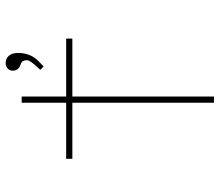

<svg xmlns="http://www.w3.org/2000/svg" viewBox="-69 -711 780 682"><g transform="rotate(-90 321.0 -370.0)"><path d="M297 0V-683H319V0ZM98 -503V-525H525V-503ZM426 -605 414 -617Q419 -622 427 -631Q435 -640 441.5 -649Q448 -658 448 -664Q448 -675 444 -680Q440 -685 430 -688Q421 -691 416 -698Q411 -705 411 -715Q411 -726 419 -733Q427 -740 438 -740Q454 -740 464 -728.5Q474 -717 474 -694Q474 -683 471.5 -671.5Q469 -660 463.5 -648.5Q458 -637 448.5 -627Q439 -617 426 -605Z"/></g></svg>

Font: Lexend Tera Thin
Style: Regular
Weight: 250
Version: Version 1.007